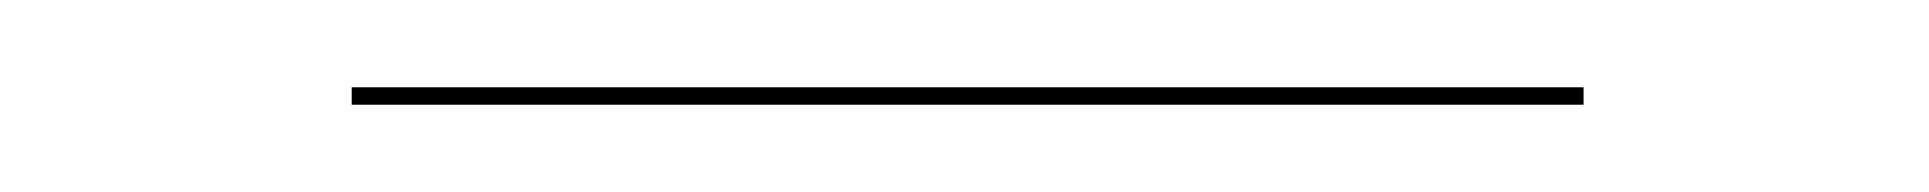

<svg xmlns="http://www.w3.org/2000/svg" viewBox="-20 -497 442 44"><path d="M60.6 -477H342.9V-473H60.6Z"/></svg>

Font: Bodoni* 36pt
Style: Bold
Weight: 700
Version: Version 2.3